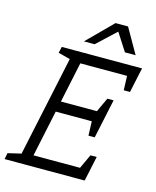

<svg xmlns="http://www.w3.org/2000/svg" viewBox="-168 -953 845 1040"><g transform="rotate(15 255.0 -433.5)"><path d="M171 -667H551L538 -607H221L173 -380H430L417 -320H160L105 -60H421L408 0H29ZM101 -667H181L169 -612L93 -632ZM-41 0 -34 -35 51 -55 39 0ZM438 -140 408 0H338L403 -140ZM521 -527H486L481 -667H551ZM447 -460 417 -320H347L412 -460ZM400 -240H365L360 -380H430ZM349 -867H419L499 -727H439ZM419 -867 269 -727H209L349 -867Z"/></g></svg>

Font: Epunda Slab Light
Style: Italic
Weight: 300
Italic angle: -12°
Designer: Simon Atzbach
Foundry: typofactur
Version: Version 1.102